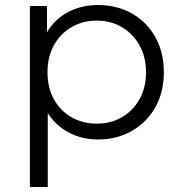

<svg xmlns="http://www.w3.org/2000/svg" viewBox="-20 -550 718 764"><path d="M370 5Q307 5 255 -22Q203 -49 170 -100V194H99V-526H167V-422Q199 -475 252 -502.5Q305 -530 370 -530Q445 -530 504.5 -496.5Q564 -463 598 -402.5Q632 -342 632 -263Q632 -183 598 -123Q564 -63 504.5 -29Q445 5 370 5ZM365 -58Q421 -58 465 -83.5Q509 -109 535 -155Q561 -201 561 -263Q561 -324 535 -370Q509 -416 465 -442Q421 -468 365 -468Q309 -468 264.5 -442Q220 -416 194.5 -370Q169 -324 169 -263Q169 -201 194.5 -155Q220 -109 264.5 -83.5Q309 -58 365 -58Z"/></svg>

Font: Montserrat
Style: Regular
Weight: 400
Designer: Julieta Ulanovsky
Foundry: Julieta Ulanovsky
Version: Version 9.000; ttfautohint (v1.8.4.7-5d5b)